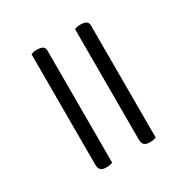

<svg xmlns="http://www.w3.org/2000/svg" viewBox="-151 -779 899 921"><g transform="rotate(-30 298.0 -319.0)"><path d="M140 -641Q145 -643 152.5 -645Q160 -647 171 -647Q196 -647 205.5 -639.5Q215 -632 215 -618V3Q209 5 201 7Q193 9 180 9Q160 9 150 0.5Q140 -8 140 -31ZM381 -641Q386 -643 393.5 -645Q401 -647 412 -647Q437 -647 446.5 -639.5Q456 -632 456 -618V3Q450 5 442 7Q434 9 421 9Q401 9 391 0.5Q381 -8 381 -31Z"/></g></svg>

Font: Baloo 2
Style: Regular
Weight: 400
Designer: Sarang Kulkarni and Ek Type
Foundry: Ek Type
Version: Version 1.640;hotconv 1.0.111;makeotfexe 2.5.65597; ttfautoh